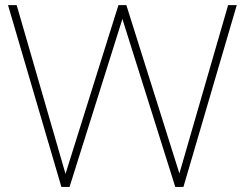

<svg xmlns="http://www.w3.org/2000/svg" viewBox="-20 -739 968 759"><path d="M248 -20.5 229.5 -21.5 448.2 -718.8H479.5L699.2 -21.5L679.7 -20.5L881.8 -718.8H916L705.1 0H672.9L453.1 -698.2H474.6L254.9 0H222.7L11.7 -718.8H45.9Z"/></svg>

Font: Min Sans VF VF
Style: Regular
Weight: 400
Designer: Jinseong-Kim, NotoSansCJK, Nunito
Foundry: Jinseong-Kim
Version: Version 1.420;Glyphs 3.1.2 (3151)